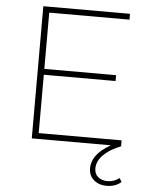

<svg xmlns="http://www.w3.org/2000/svg" viewBox="-60 -749 789 1013"><g transform="rotate(5 334.0 -242.5)"><path d="M128 0V-700H587V-669H162V-371H542V-340H162V-31H601V-1L602 0Q549 22 522 45Q495 68 485.5 88.5Q476 109 476 128Q476 158 496 174Q516 190 546 190Q563 190 579.5 184Q596 178 608 168L620 188Q604 202 584.5 208.5Q565 215 544 215Q502 215 475 192Q448 169 448 129Q448 107 459 82.5Q470 58 500 32Q519 16 547 0Z"/></g></svg>

Font: Montserrat Thin ExtraLight
Style: Regular
Weight: 250
Version: Version 9.000